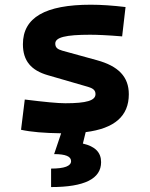

<svg xmlns="http://www.w3.org/2000/svg" viewBox="-20 -547 626 802"><path d="M193.4 234.4C333 234.4 402.3 199.7 402.3 130.4C402.3 89.4 377.4 64.5 326.2 52.7L337.9 4.9C459 -10.3 518.1 -62.5 518.1 -153.3C518.1 -226.6 474.1 -271 385.3 -295.4L240.2 -335.4C219.7 -341.3 210.9 -348.6 210.9 -365.2C210.9 -391.1 254.4 -401.9 356.4 -401.9C387.2 -401.9 430.7 -399.9 490.2 -395L504.4 -517.6C451.2 -523.9 403.3 -527.3 359.4 -527.3C168.5 -527.3 75.7 -473.6 75.7 -362.3C75.7 -292.5 110.4 -252.9 179.7 -232.9L348.1 -184.1C369.6 -177.7 378.9 -169.4 378.9 -153.8C378.9 -127 341.3 -115.7 252.9 -115.7C221.2 -115.7 165.5 -121.1 83.5 -131.3L67.9 -4.9C110.4 4.4 165 8.8 235.4 9.8L206.1 96.7C253.9 96.7 276.9 106.4 276.9 126C276.9 146.5 249.5 157.2 193.4 157.2Z"/></svg>

Font: CaskaydiaCove Nerd Font
Style: Bold
Weight: 700
Designer: Aaron Bell
Foundry: Saja Typeworks
Version: Version 2111.1;Nerd Fonts 2.3.0